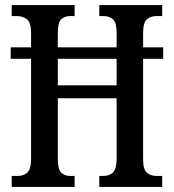

<svg xmlns="http://www.w3.org/2000/svg" viewBox="-20 -734 684 754"><path d="M26 0V-43H49Q73 -43 87.5 -56.5Q102 -70 102 -111V-503H22V-548H102V-604Q102 -645 86 -658Q70 -671 45 -671H26V-714H273V-671H257Q233 -671 220 -658Q207 -645 207 -604V-548H438V-603Q438 -645 424 -658Q410 -671 385 -671H370V-714H617V-671H595Q571 -671 556.5 -658Q542 -645 542 -603V-548H621V-503H542V-109Q542 -69 556.5 -56Q571 -43 595 -43H617V0H370V-43H385Q410 -43 424 -57Q438 -71 438 -113V-348H207V-111Q207 -70 220 -56.5Q233 -43 257 -43H273V0ZM207 -399H438V-503H207Z"/></svg>

Font: Noto Serif Lao ExtraCondensed Medium
Style: Regular
Weight: 500
Width: 2
Designer: Monotype Design Team
Foundry: Monotype Imaging Inc.
Version: Version 2.003; ttfautohint (v1.8.4.7-5d5b)